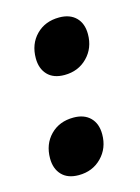

<svg xmlns="http://www.w3.org/2000/svg" viewBox="-76 -464 381 522"><g transform="rotate(-15 114.5 -203.0)"><path d="M18 -53Q18 -93 43 -118.5Q68 -144 108 -144Q138 -144 155 -127Q172 -110 172 -80Q172 -41 146.5 -15Q121 11 82 11Q51 11 34.5 -6.5Q18 -24 18 -53ZM51 -326Q51 -366 76 -391.5Q101 -417 141 -417Q171 -417 188 -400Q205 -383 205 -353Q205 -314 179.5 -288Q154 -262 115 -262Q84 -262 67.5 -279.5Q51 -297 51 -326Z"/></g></svg>

Font: Alegreya
Style: Bold Italic
Weight: 700
Italic angle: -7°
Designer: Juan Pablo del Peral
Foundry: Huerta Tipografica
Version: Version 2.007; ttfautohint (v1.6)